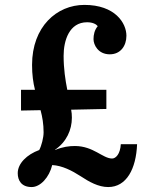

<svg xmlns="http://www.w3.org/2000/svg" viewBox="-20 -736 613 772"><path d="M407.7 -297.9V-375H250.5C242.7 -414.6 235.8 -459 235.8 -511.7C235.8 -572.8 258.3 -646.5 330.1 -646.5C353 -646.5 366.7 -638.7 373 -630.9C359.9 -615.2 356 -596.2 356 -578.6C356 -555.7 374.5 -517.6 421.4 -517.6C464.4 -517.6 488.3 -551.3 488.3 -592.3C488.3 -643.1 442.9 -716.3 319.3 -716.3C208.5 -716.3 108.9 -628.9 108.9 -475.1C108.9 -435.5 113.3 -404.3 120.6 -375H64.5V-291.5L143.1 -293C150.4 -265.6 155.3 -237.3 155.3 -203.6C155.3 -183.1 147 -149.9 137.7 -132.8C88.4 -114.7 51.3 -79.1 51.3 -39.6C51.3 -10.7 65.9 16.1 107.4 16.1C142.6 16.1 178.2 -23.4 189.9 -72.3C230 -70.3 269.5 -49.8 303.7 -27.8C338.4 -4.9 375.5 16.1 415 16.1C488.8 16.1 527.3 -57.1 531.2 -156.2H465.8C463.4 -116.7 445.8 -98.6 430.7 -98.6C393.1 -98.6 355.5 -148.9 281.2 -148.9C258.3 -148.9 232.9 -146 201.2 -132.8V-133.8C247.6 -165.5 269 -213.9 269 -262.7C269 -273.9 268.1 -285.2 266.1 -294.9Z"/></svg>

Font: Parastoo
Style: Bold
Weight: 700
Foundry: Saber Rastikerdar (saber.rastikerdar@gmail.com)
Version: Version 2.0.1